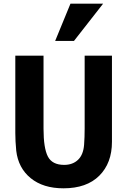

<svg xmlns="http://www.w3.org/2000/svg" viewBox="-20 -1000 735 1041"><path d="M587 -231Q587 -116 518.5 -47.5Q450 21 324 21Q214 21 146.5 -34Q79 -89 68 -183Q63 -235 63 -279V-698H216V-302Q216 -197 239.5 -151.5Q263 -106 328 -106Q374 -106 403 -133.5Q432 -161 436 -216Q439 -256 439 -303V-698H587ZM381 -778H279L362 -980H539Z"/></svg>

Font: Repo
Style: Bold
Weight: 700
Designer: Stefan Peev
Foundry: Context Ltd
Version: Version 001.000